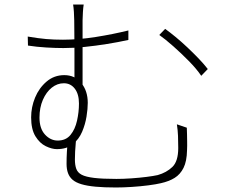

<svg xmlns="http://www.w3.org/2000/svg" viewBox="-20 -800 1040 851"><path d="M351 -780Q349 -769 347.5 -746.5Q346 -724 346 -710Q346 -691 346 -650.5Q346 -610 346 -562.5Q346 -515 346 -471Q346 -427 346 -401L310 -435Q310 -452 310 -489.5Q310 -527 310 -570.5Q310 -614 309.5 -652.5Q309 -691 309 -710Q309 -726 307.5 -747.5Q306 -769 304 -780ZM712 -672Q733 -657 758.5 -636Q784 -615 810.5 -590Q837 -565 860.5 -540.5Q884 -516 901 -494L872 -464Q851 -495 817 -529.5Q783 -564 748 -595Q713 -626 686 -645ZM103 -638Q150 -630 184.5 -627Q219 -624 259 -624Q328 -624 404 -636Q480 -648 549 -665V-623Q504 -613 454 -605Q404 -597 355 -592Q306 -587 261 -587Q227 -587 185 -589.5Q143 -592 104 -598ZM319 -198Q318 -188 316 -169Q314 -150 313 -129Q312 -108 312 -93Q312 -69 318 -52Q324 -35 342 -25.5Q360 -16 397 -11.5Q434 -7 496 -7Q526 -7 562.5 -9.5Q599 -12 630 -16Q661 -20 679 -24Q718 -35 744 -60Q770 -85 770 -144Q770 -173 769 -198Q768 -223 764 -249L808 -234Q809 -218 809 -203Q809 -188 809.5 -171.5Q810 -155 809 -134Q808 -85 793.5 -56Q779 -27 754 -11.5Q729 4 693 12Q672 17 637.5 21.5Q603 26 564.5 28.5Q526 31 494 31Q442 31 404 27.5Q366 24 341 16.5Q316 9 302 -3Q288 -15 281.5 -32.5Q275 -50 275 -74Q275 -101 276.5 -127Q278 -153 281 -180ZM369 -344Q369 -318 363.5 -283.5Q358 -249 344 -216Q330 -183 303 -161Q276 -139 232 -139Q210 -139 183 -152Q156 -165 137 -196Q118 -227 118 -280Q118 -325 135.5 -367.5Q153 -410 186.5 -438.5Q220 -467 265 -467Q312 -467 340.5 -432Q369 -397 369 -344ZM236 -177Q272 -177 292.5 -202Q313 -227 321.5 -265.5Q330 -304 330 -341Q330 -383 311.5 -407Q293 -431 263 -431Q234 -431 209.5 -411.5Q185 -392 170 -357.5Q155 -323 155 -279Q155 -230 179.5 -203.5Q204 -177 236 -177Z"/></svg>

Font: Noto Sans SC ExtraLight
Style: Regular
Weight: 250
Designer: Ryoko NISHIZUKA 西塚涼子 (kana, bopomofo & ideographs); Paul D. Hunt (Latin, Greek & Cyrillic); Sandoll Communications 산돌커뮤니
Foundry: Adobe
Version: Version 2.004-H2;hotconv 1.0.118;makeotfexe 2.5.65603